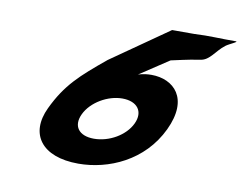

<svg xmlns="http://www.w3.org/2000/svg" viewBox="-78 -822 1165 927"><g transform="rotate(10 505.0 -359.0)"><path d="M959.4 -683.7C976.9 -697.3 1023.9 -715.3 1005.8 -715.2C928 -714.3 878.6 -719.4 803 -715.2H694L412.7 -518.8C292.3 -419.4 227.8 -362.4 169.2 -239.2C105.4 -104.9 178.5 -1.2 359.6 -1.2C507.3 -1.2 675.1 -73.4 753.9 -239.2C831.5 -402.4 743.2 -484.8 633.8 -484.8C594.7 -484.8 568.3 -474.6 568.3 -474.6L712.1 -569.6C739.2 -574.7 785.1 -587.4 854.8 -597.9C898.5 -604.4 917.6 -651.4 959.4 -683.7ZM335 -239.2C364.9 -302.1 444.3 -348 515.3 -348C588.3 -348 624.1 -302.1 594.1 -239.2C565.1 -178 488.1 -132.9 413 -132.9C337.9 -132.9 305.9 -178 335 -239.2Z"/></g></svg>

Font: Hussar
Style: BdSuprExtOblFive
Weight: 700
Foundry: Cannot Into Space Fonts
Version: Version 2.00